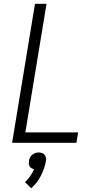

<svg xmlns="http://www.w3.org/2000/svg" viewBox="-20 -755 540 1015"><path d="M44 0 165 -735H226L114 -55H393L384 0ZM145 240 112 208Q128 193 140 175.5Q152 158 160 139Q152 138 146 134Q140 130 136.5 124Q133 118 132.5 110.5Q132 103 133 96Q134 87 138.5 78Q143 69 150.5 63Q158 57 167 54Q176 51 185 51Q194 51 202 54Q210 57 215.5 63Q221 69 222.5 78Q224 87 223 96Q216 135 196.5 173.5Q177 212 145 240Z"/></svg>

Font: Iosevka SS18 Light
Style: Italic
Weight: 300
Italic angle: -9°
Monospace: yes
Designer: Belleve Invis
Foundry: Belleve Invis
Version: Version 25.1.1; ttfautohint (v1.8.4)